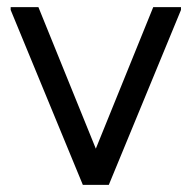

<svg xmlns="http://www.w3.org/2000/svg" viewBox="-20 -520 539 540"><path d="M239 0V-76L411 -500H489V-492L286 0ZM213 0 10 -492V-500H88L260 -76V0Z"/></svg>

Font: Fustat
Style: Regular
Weight: 400
Designer: Mohamed Gaber, Khaled Hosny, Laura Garcia Mut
Foundry: Kief Type Foundry, Alif Type Foundry, Hard Type Foundry
Version: Version 1.007